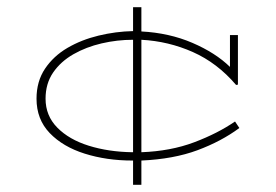

<svg xmlns="http://www.w3.org/2000/svg" viewBox="-20 -500 762 531"><path d="M371 11H348V-56H346Q275 -56 214.5 -75Q154 -94 117.5 -132Q81 -170 81 -227Q81 -275 104.5 -310Q128 -345 166.5 -367.5Q205 -390 252.5 -401.5Q300 -413 348 -414V-480H371V-413Q448 -409 512 -381.5Q576 -354 616 -315V-403H638V-266L633 -265Q581 -326 513.5 -356Q446 -386 371 -390V-79Q452 -82 517 -106.5Q582 -131 630 -164L642 -146Q592 -109 526 -84.5Q460 -60 371 -56ZM346 -79H348V-390Q304 -390 261 -380Q218 -370 183 -350Q148 -330 127 -299.5Q106 -269 106 -227Q106 -180 138.5 -147Q171 -114 225.5 -97Q280 -80 346 -79Z"/></svg>

Font: BhuTuka Expanded One
Style: Regular
Weight: 400
Designer: Erin McLaughlin
Version: Version 1.000; ttfautohint (v1.8.3)